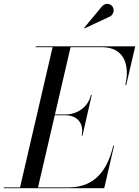

<svg xmlns="http://www.w3.org/2000/svg" viewBox="-65 -995 735 1015"><path d="M518 -908.5C534 -918 541 -941 531.5 -957.5C522 -974 496.5 -983.5 475.5 -963L380 -848L382.5 -845ZM283 -385.5C340 -385.5 381.5 -345 366.5 -278H371L420 -493H415.5C400.5 -426 340 -390 283 -390H225.5L308 -745.5H474C591 -745.5 622.5 -652 597.5 -545H602L650 -750H124V-745.5H213L41 -4.5H-45V0H486L538 -225H533.5C504.5 -98 437 -4.5 300 -4.5H136L224.5 -385.5Z"/></svg>

Font: Bodoni* 36pt
Style: Italic
Weight: 400
Italic angle: -13°
Version: Version 2.3